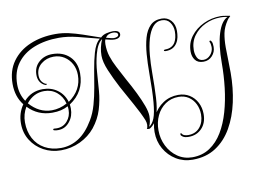

<svg xmlns="http://www.w3.org/2000/svg" viewBox="-95 -834 1675 1250"><g transform="rotate(-10 742.0 -208.5)"><path d="M248 63Q186 63 134 34.5Q82 6 51.5 -43Q21 -92 21 -154Q21 -222 58 -275Q12 -333 12 -417Q12 -504 56 -565Q100 -626 175 -657.5Q250 -689 343 -689Q387 -689 429.5 -679.5Q472 -670 520.5 -653.5Q569 -637 632 -615Q648 -631 672 -636.5Q696 -642 715 -642Q734 -642 746 -635.5Q758 -629 758 -615Q758 -603 747 -595Q736 -587 716 -587Q704 -587 688.5 -590.5Q673 -594 657 -598Q652 -585 652 -567Q652 -523 664 -486Q676 -449 696.5 -410Q717 -371 744 -320Q774 -267 798.5 -217Q823 -167 838 -126Q853 -85 853 -57Q853 -16 839 12Q862 -2 875.5 -36.5Q889 -71 895 -141.5Q901 -212 901 -334Q901 -397 905.5 -456.5Q910 -516 923.5 -563.5Q937 -611 965 -639.5Q993 -668 1041 -668Q1079 -668 1102.5 -641.5Q1126 -615 1126 -572Q1126 -551 1122 -530.5Q1118 -510 1107 -493Q1083 -455 1033 -455Q1020 -455 1020 -461Q1020 -466 1033 -466Q1053 -466 1069.5 -474.5Q1086 -483 1096 -500Q1112 -528 1112 -571Q1112 -605 1093.5 -631Q1075 -657 1040 -657Q1004 -657 980.5 -628.5Q957 -600 943.5 -552.5Q930 -505 925 -448.5Q920 -392 920 -335Q920 -238 916 -166Q912 -94 896 -47Q880 0 842 24Q841 25 835 25Q831 25 826.5 24Q822 23 822 22Q825 20 827 11.5Q829 3 829 -4Q829 -19 823 -35Q802 -86 766.5 -149.5Q731 -213 696 -277Q663 -340 638.5 -398Q614 -456 614 -498Q614 -552 637 -604Q604 -582 586 -514Q571 -457 567 -396.5Q563 -336 558 -274.5Q553 -213 535 -154Q517 -95 475 -42Q436 6 376.5 34.5Q317 63 248 63ZM251 48Q314 48 368 13.5Q422 -21 466 -95Q492 -138 507 -191.5Q522 -245 532 -303Q542 -361 551.5 -418Q561 -475 575 -524Q592 -585 623 -609Q544 -630 480.5 -645.5Q417 -661 361 -661Q269 -661 196.5 -632.5Q124 -604 82.5 -547.5Q41 -491 41 -408Q41 -345 74 -295Q123 -350 199 -350Q254 -350 295 -320.5Q336 -291 352 -239Q441 -301 441 -401Q441 -442 423.5 -474.5Q406 -507 375.5 -526.5Q345 -546 305 -546Q258 -546 223 -517.5Q188 -489 188 -443Q188 -401 222 -382Q231 -382 231 -377Q231 -375 226 -373Q222 -373 212 -378Q175 -400 175 -448Q175 -500 211 -532Q247 -564 299 -564Q370 -564 413.5 -522Q457 -480 457 -409Q457 -287 356 -221Q357 -212 357.5 -205.5Q358 -199 358 -194Q358 -144 330 -109Q300 -70 253 -70Q240 -70 230.5 -72Q221 -74 221 -78Q221 -84 227 -84Q229 -84 234 -83.5Q239 -83 246 -83Q288 -83 315 -114Q342 -145 342 -188Q342 -196 341.5 -202Q341 -208 340 -212Q318 -200 292.5 -194Q267 -188 235 -188Q140 -188 75 -256Q48 -211 48 -157Q48 -96 73 -49.5Q98 -3 144 22.5Q190 48 251 48ZM714 -597Q727 -597 736 -601.5Q745 -606 745 -614Q745 -624 735.5 -628.5Q726 -633 714 -633Q679 -633 663 -608Q683 -603 695 -600Q707 -597 714 -597ZM235 -204Q287 -204 336 -231Q324 -278 289 -307Q254 -336 206 -336Q136 -336 88 -276Q151 -204 235 -204ZM1082 272Q1022 272 973.5 242.5Q925 213 896.5 163Q868 113 868 52Q868 -6 892.5 -54Q917 -102 961 -131Q1005 -160 1061 -160Q1103 -160 1135 -140Q1167 -120 1185 -85.5Q1203 -51 1203 -9Q1203 50 1169 85.5Q1135 121 1082 121Q1057 121 1044 112.5Q1031 104 1031 97Q1031 88 1037 88Q1044 101 1056 105Q1068 109 1081 109Q1130 109 1158 75.5Q1186 42 1186 -9Q1186 -47 1170.5 -78.5Q1155 -110 1127 -128.5Q1099 -147 1061 -147Q1011 -147 973.5 -121Q936 -95 915.5 -51.5Q895 -8 895 45Q895 101 919 149Q943 197 985.5 226.5Q1028 256 1083 256Q1149 256 1198.5 223Q1248 190 1282 133.5Q1316 77 1337 3.5Q1358 -70 1367.5 -151.5Q1377 -233 1377 -314Q1377 -434 1400.5 -509.5Q1424 -585 1466 -604Q1462 -605 1449.5 -607Q1437 -609 1420 -609Q1366 -609 1318.5 -586.5Q1271 -564 1241.5 -523.5Q1212 -483 1212 -429Q1212 -401 1223.5 -378.5Q1235 -356 1264 -356Q1291 -356 1310.5 -378.5Q1330 -401 1330 -429Q1330 -438 1328 -448.5Q1326 -459 1324 -461Q1322 -465 1322 -466Q1322 -472 1328 -472Q1333 -472 1338 -461.5Q1343 -451 1343 -428Q1343 -394 1320 -369Q1297 -344 1262 -344Q1225 -344 1207.5 -367Q1190 -390 1190 -423Q1190 -480 1223 -523.5Q1256 -567 1309 -592Q1362 -617 1422 -617Q1437 -617 1457 -613Q1477 -609 1480 -609H1483Q1484 -608 1484 -606Q1484 -605 1477 -599.5Q1470 -594 1463 -583Q1436 -543 1428 -503Q1420 -463 1420 -411Q1420 -377 1421.5 -335.5Q1423 -294 1423 -242Q1423 -142 1403 -49.5Q1383 43 1341.5 115.5Q1300 188 1235.5 230Q1171 272 1082 272Z"/></g></svg>

Font: Updock
Style: Regular
Weight: 400
Designer: Robert E. Leuschke
Foundry: Robert E. Leuschke
Version: Version 1.010; ttfautohint (v1.8.4.7-5d5b)